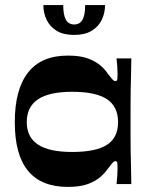

<svg xmlns="http://www.w3.org/2000/svg" viewBox="-20 -722 587 753"><path d="M246 11Q142 11 90 -52Q38 -115 38 -243Q38 -371 90 -437.5Q142 -504 246 -504Q294 -504 324 -493Q354 -482 373 -466Q392 -450 402 -434Q415 -417 421 -410.5Q427 -404 432 -404Q439 -404 440 -411Q441 -418 441 -434Q441 -444 440 -460.5Q439 -477 437 -493H495Q495 -464 494 -431.5Q493 -399 492.5 -366Q492 -333 492 -302Q492 -271 492 -243Q492 -217 492 -186.5Q492 -156 492.5 -124Q493 -92 494 -60.5Q495 -29 495 0H437Q439 -17 440 -33Q441 -49 441 -60Q441 -76 440 -83Q439 -90 432 -90Q427 -90 421 -83Q415 -76 402 -59Q392 -44 373 -27.5Q354 -11 324 0Q294 11 246 11ZM263 -126Q356 -126 399.5 -154Q443 -182 443 -243Q443 -304 399.5 -333Q356 -362 263 -362Q173 -362 129 -332.5Q85 -303 85 -243Q85 -184 129 -155Q173 -126 263 -126ZM271 -585Q229 -585 202.5 -601Q176 -617 163 -644Q150 -671 150 -702H228Q228 -663 238.5 -644.5Q249 -626 271 -626Q293 -626 303.5 -644.5Q314 -663 314 -702H392Q392 -671 379 -644Q366 -617 339 -601Q312 -585 271 -585Z"/></svg>

Font: Ojuju ExtraLight
Style: Bold
Weight: 700
Version: Version 1.000